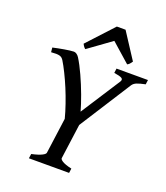

<svg xmlns="http://www.w3.org/2000/svg" viewBox="-149 -932 896 1034"><g transform="rotate(20 298.5 -414.5)"><path d="M369.1 0H138.7L142.6 -25.9Q163.6 -30.3 178.2 -35.2Q192.9 -40 201.9 -44.7Q210.9 -49.3 215.1 -53.5Q219.2 -57.6 219.7 -61L247.6 -265.6Q238.3 -301.8 224.1 -343Q210 -384.3 193.4 -424.1Q176.8 -463.9 159.4 -499Q142.1 -534.2 127 -558.6Q122.6 -565.4 117.4 -569.8Q112.3 -574.2 104.5 -576.4Q96.7 -578.6 85 -578.9Q73.2 -579.1 55.7 -577.6L53.2 -603.5Q66.4 -606.4 83 -609.9Q99.6 -613.3 116 -616Q132.3 -618.7 146.7 -620.6Q161.1 -622.6 170.4 -622.6Q178.2 -622.6 186.3 -617.2Q194.3 -611.8 200.7 -602.1Q210.9 -585.9 222.2 -564.5Q233.4 -543 244.4 -519Q255.4 -495.1 265.9 -469.5Q276.4 -443.8 285.6 -419.2Q294.9 -394.5 302.2 -371.8Q309.6 -349.1 314.5 -331.1L460.4 -557.1Q468.8 -570.8 458 -577.6Q447.3 -584.5 413.6 -589.4L417 -615.2H597.2L593.8 -589.4Q562.5 -583 545.9 -576.4Q529.3 -569.8 521 -557.1L332 -261.2L304.7 -61Q304.2 -58.1 307.4 -54Q310.5 -49.8 318.1 -44.9Q325.7 -40 339.1 -35.2Q352.5 -30.3 372.6 -25.9ZM487.3 -680.7Q480.5 -670.9 475.6 -665.5Q470.7 -660.2 462.9 -656.2L355 -751.5L223.1 -656.2Q218.8 -659.2 214.1 -665Q209.5 -670.9 204.6 -680.7L341.3 -828.6H391.1Z"/></g></svg>

Font: Gentium Book Basic
Style: Italic
Weight: 400
Italic angle: -8°
Designer: J. Victor Gaultney and Annie Olsen
Foundry: SIL International
Version: Version 1.102; 2013; Maintenance release